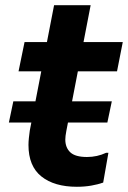

<svg xmlns="http://www.w3.org/2000/svg" viewBox="-20 -707 490 735"><path d="M408 -319 391 -238H14L31 -319ZM274 8Q188 8 138.5 -31.5Q89 -71 89 -152Q89 -164 90.5 -178.5Q92 -193 94 -207L187 -687H327L234 -206Q232 -197 231 -187.5Q230 -178 230 -173Q230 -142 249 -124Q268 -106 313 -106Q352 -106 386 -122H395L375 -8Q355 -1 329.5 3.5Q304 8 274 8ZM51 -434 74 -546H450L428 -434Z"/></svg>

Font: Kufam SemiBold
Style: Italic
Weight: 600
Italic angle: -11°
Designer: Artur Schmal
Foundry: Original Type
Version: Version 1.301; ttfautohint (v1.8.3)